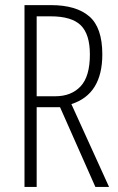

<svg xmlns="http://www.w3.org/2000/svg" viewBox="-20 -734 465 754"><path d="M180.2 -713.9Q279.3 -713.9 330.6 -669.7Q381.8 -625.5 381.8 -520.5Q381.8 -363.8 260.3 -325.2L408.2 0H354.5L215.8 -313H124V0H76.2V-713.9ZM178.7 -669.9H124V-356H197.3Q259.8 -356 296.4 -394.8Q333 -433.6 333 -520Q333 -599.6 297.1 -634.8Q261.2 -669.9 178.7 -669.9Z"/></svg>

Font: Open Sans Condensed Light
Style: Regular
Weight: 300
Width: 3
Designer: Monotype Design Team
Foundry: Monotype Imaging Inc.
Version: Version 3.003; ttfautohint (v1.8.4)